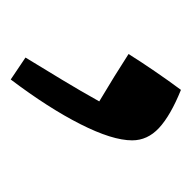

<svg xmlns="http://www.w3.org/2000/svg" viewBox="-20 -778 343 342"><g transform="rotate(90 151.0 -607.5)"><path d="M140.6 -758.8Q186.5 -740.2 208.5 -719.7Q230.5 -699.2 230.5 -671.9Q230.5 -636.7 201.7 -579.8Q172.9 -522.9 122.1 -455.6L83 -481.9Q103 -514.6 122.8 -547.4Q142.6 -580.1 161.1 -613.3Q135.3 -628.9 116.9 -640.1Q98.6 -651.4 76.7 -665.5Q91.8 -689.5 107.7 -712.6Q123.5 -735.8 140.6 -758.8Z"/></g></svg>

Font: Pinar DS1 Medium
Style: Regular
Weight: 500
Designer: Amin Abedi
Version: Version 3.000